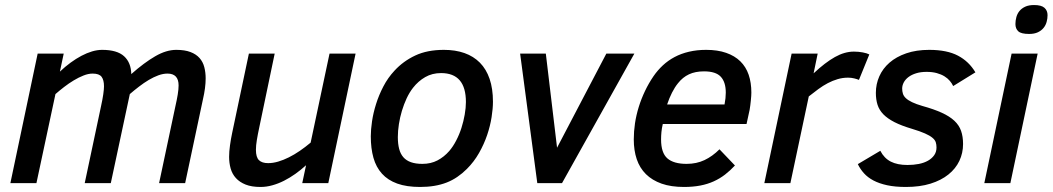

<svg xmlns="http://www.w3.org/2000/svg" viewBox="-20 -724 4161 759"><path d="M608.9 0 672.9 -301.8Q679.2 -329.6 682.6 -350.3Q686 -371.1 686 -386.2Q686 -433.1 642.1 -433.1Q625 -433.1 606.2 -426.3Q587.4 -419.4 568.1 -408Q548.8 -396.5 529.8 -381.8Q510.7 -367.2 493.2 -352.1L418 0H314.9L378.9 -301.8Q385.3 -330.6 388.2 -351.1Q391.1 -371.6 391.1 -382.8Q391.1 -407.7 381.6 -420.4Q372.1 -433.1 346.2 -433.1Q329.1 -433.1 310.1 -425.5Q291 -418 271.5 -406.2Q252 -394.5 233.4 -380.1Q214.8 -365.7 199.2 -352.1L124 0H21L128.9 -512.2H231.9L216.8 -440.9Q237.3 -460.4 259 -476.3Q280.8 -492.2 302 -503.4Q323.2 -514.6 344 -520.8Q364.7 -526.9 383.8 -526.9Q442.9 -526.9 470.5 -501.7Q498 -476.6 499 -431.2Q550.3 -476.6 593.8 -501.7Q637.2 -526.9 676.8 -526.9Q710.4 -526.9 732.9 -518.3Q755.4 -509.8 768.8 -494.6Q782.2 -479.5 787.6 -458.7Q793 -438 793 -414.1Q793 -396 790.3 -375.2Q787.6 -354.5 782.2 -331.1L711.9 0Z M1065.9 -512.2 1004.9 -220.2Q999 -192.9 995.4 -170.9Q991.7 -148.9 991.7 -131.8Q991.7 -102.5 1003.7 -90.8Q1015.6 -79.1 1040 -79.1Q1059.1 -79.1 1079.8 -85.2Q1100.6 -91.3 1122.1 -102.1Q1143.6 -112.8 1165.3 -127.7Q1187 -142.6 1208 -160.2L1282.7 -512.2H1385.7L1277.8 0H1174.8L1189.9 -70.8Q1169.4 -52.2 1147.5 -36.6Q1125.5 -21 1102.8 -9.5Q1080.1 2 1056.6 8.5Q1033.2 15.1 1009.8 15.1Q974.6 15.1 950.9 5.6Q927.2 -3.9 912.6 -20Q897.9 -36.1 891.8 -57.9Q885.7 -79.6 885.7 -104Q885.7 -124.5 889.2 -149.4Q892.6 -174.3 897.9 -199.2L963.9 -512.2Z M1445.8 -185.1Q1445.8 -211.4 1450.7 -244.6Q1455.6 -277.8 1466.6 -312.7Q1477.5 -347.7 1495.4 -382.1Q1513.2 -416.5 1539.6 -444.8Q1574.2 -482.4 1621.6 -504.6Q1668.9 -526.9 1734.9 -526.9Q1780.3 -526.9 1816.2 -514.2Q1852.1 -501.5 1877.2 -476.1Q1902.3 -450.7 1915.5 -412.1Q1928.7 -373.5 1928.7 -321.8Q1928.7 -294.9 1923.3 -260.7Q1918 -226.6 1905.8 -190.4Q1893.6 -154.3 1873.8 -119.4Q1854 -84.5 1825.7 -56.2Q1807.6 -38.1 1787.8 -24.7Q1768.1 -11.2 1745.6 -2.4Q1723.1 6.3 1697 10.7Q1670.9 15.1 1640.6 15.1Q1587.4 15.1 1550.3 1.7Q1513.2 -11.7 1490 -37.4Q1466.8 -63 1456.3 -100.1Q1445.8 -137.2 1445.8 -185.1ZM1552.7 -182.1Q1552.7 -155.3 1557.9 -135.5Q1563 -115.7 1574.5 -102.5Q1585.9 -89.4 1604.5 -82.8Q1623 -76.2 1649.9 -76.2Q1683.1 -76.2 1709.2 -89.8Q1735.4 -103.5 1755.9 -127Q1771 -144.5 1783.4 -168.5Q1795.9 -192.4 1804.2 -218.5Q1812.5 -244.6 1817.1 -271.2Q1821.8 -297.9 1821.8 -320.8Q1821.8 -435.1 1723.6 -435.1Q1688.5 -435.1 1660.9 -419.2Q1633.3 -403.3 1612.8 -377Q1598.6 -358.9 1587.6 -335.4Q1576.7 -312 1568.8 -285.9Q1561 -259.8 1556.9 -233.2Q1552.7 -206.5 1552.7 -182.1Z M2201.7 0H2104L2036.1 -512.2H2137.7L2182.1 -140.1L2377 -512.2H2487.8Z M2600.1 -233.9Q2596.2 -217.3 2594.7 -201.9Q2593.3 -186.5 2593.3 -172.9Q2593.3 -119.6 2618.2 -97.9Q2643.1 -76.2 2694.3 -76.2Q2733.4 -76.2 2764.9 -91.1Q2796.4 -106 2824.2 -133.8L2885.3 -69.8Q2866.7 -49.8 2846.2 -33.9Q2825.7 -18.1 2801.5 -7.1Q2777.3 3.9 2748.3 9.5Q2719.2 15.1 2684.1 15.1Q2632.8 15.1 2595.5 2Q2558.1 -11.2 2533.4 -35.6Q2508.8 -60.1 2497.1 -94.7Q2485.4 -129.4 2485.4 -172.9Q2485.4 -204.1 2490.2 -236.6Q2495.1 -269 2505.1 -301.3Q2515.1 -333.5 2529.8 -364.3Q2544.4 -395 2563.5 -422.9Q2579.6 -446.3 2600.3 -465.6Q2621.1 -484.9 2646.7 -498.5Q2672.4 -512.2 2703.6 -519.5Q2734.9 -526.9 2771.5 -526.9Q2816.9 -526.9 2850.6 -515.1Q2884.3 -503.4 2906.5 -481.7Q2928.7 -460 2939.5 -428.7Q2950.2 -397.5 2950.2 -357.9Q2950.2 -352.5 2949.7 -344.5Q2949.2 -336.4 2948.2 -326.9Q2947.3 -317.4 2946 -307.6Q2944.8 -297.9 2943.4 -290L2931.2 -233.9ZM2844.2 -311Q2846.7 -323.7 2847.9 -335.7Q2849.1 -347.7 2849.1 -357.9Q2849.1 -399.4 2829.3 -420.7Q2809.6 -441.9 2763.2 -441.9Q2728.5 -441.9 2703.6 -430.2Q2678.7 -418.5 2660.2 -395Q2647.5 -379.4 2636.5 -357.7Q2625.5 -335.9 2617.2 -311Z M3375.5 -408.2Q3368.7 -411.1 3356.9 -414.1Q3345.2 -417 3332.5 -417Q3311 -417 3291.3 -411.1Q3271.5 -405.3 3252.4 -395.3Q3233.4 -385.3 3214.8 -371.6Q3196.3 -357.9 3177.2 -342.8L3104.5 0H3001.5L3109.4 -512.2H3212.4L3196.3 -434.1Q3242.2 -477.1 3280.5 -498.5Q3318.8 -520 3355.5 -520Q3374 -520 3390.6 -516.8Q3407.2 -513.7 3416.5 -508.8Z M3460 -127.9Q3475.1 -98.6 3501.2 -85.2Q3527.3 -71.8 3567.4 -71.8Q3591.3 -71.8 3612.3 -75.9Q3633.3 -80.1 3648.7 -88.9Q3664.1 -97.7 3673.1 -110.6Q3682.1 -123.5 3682.1 -141.1Q3682.1 -152.3 3679.2 -161.6Q3676.3 -170.9 3666 -179.4Q3655.8 -188 3636.5 -196.5Q3617.2 -205.1 3585 -214.8Q3543.5 -227.1 3515.9 -241.2Q3488.3 -255.4 3471.9 -272.2Q3455.6 -289.1 3449 -309.8Q3442.4 -330.6 3442.4 -356.9Q3442.4 -391.6 3456.1 -422.4Q3469.7 -453.1 3496.3 -476.3Q3522.9 -499.5 3562.5 -513.2Q3602.1 -526.9 3653.3 -526.9Q3723.6 -526.9 3767.1 -503.9Q3810.5 -481 3835.9 -438L3748 -383.8Q3743.2 -394.5 3734.6 -404.5Q3726.1 -414.6 3713.4 -422.4Q3700.7 -430.2 3683.1 -435.1Q3665.5 -439.9 3643.1 -439.9Q3619.6 -439.9 3601.6 -434.3Q3583.5 -428.7 3571.3 -419.4Q3559.1 -410.2 3552.7 -398.2Q3546.4 -386.2 3546.4 -374Q3546.4 -363.3 3549.3 -353.8Q3552.2 -344.2 3561 -335.9Q3569.8 -327.6 3585.4 -320.1Q3601.1 -312.5 3626 -305.2Q3671.9 -292.5 3702.9 -278.3Q3733.9 -264.2 3752.7 -246.6Q3771.5 -229 3779.3 -206.5Q3787.1 -184.1 3787.1 -154.8Q3787.1 -119.1 3772.5 -88.1Q3757.8 -57.1 3729.2 -34.2Q3700.7 -11.2 3658.4 2Q3616.2 15.1 3561 15.1Q3518.6 15.1 3487.1 8.3Q3455.6 1.5 3432.9 -10.5Q3410.2 -22.5 3395.3 -39.1Q3380.4 -55.7 3371.1 -75.2Z M3871.1 0 3979 -512.2H4082L3974.1 0ZM3994.1 -628.9Q3994.1 -642.6 3997.8 -656.2Q4001.5 -669.9 4010 -680.4Q4018.6 -690.9 4032.7 -697.5Q4046.9 -704.1 4067.9 -704.1Q4096.7 -704.1 4108.9 -693.1Q4121.1 -682.1 4121.1 -664.1Q4121.1 -650.4 4117.4 -637.2Q4113.8 -624 4105.2 -613.5Q4096.7 -603 4082.8 -596.4Q4068.8 -589.8 4048.3 -589.8Q4016.6 -589.8 4005.4 -600.3Q3994.1 -610.8 3994.1 -628.9Z"/></svg>

Font: Clear Sans Medium
Style: Italic
Weight: 500
Italic angle: -12°
Foundry: Intel Corporation
Version: Version 1.00